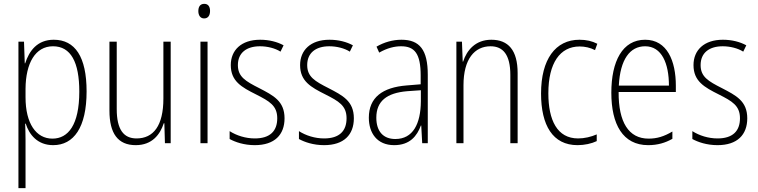

<svg xmlns="http://www.w3.org/2000/svg" viewBox="-20 -746 3950 1000"><path d="M260 -539C174 -539 132 -481 111 -416H109L105 -529H76V234H113V-16C113 -48 112 -79 111 -102H114C132 -45 175 10 257 10C364 10 431 -82 431 -270C431 -450 371 -539 260 -539ZM256 -505C349 -505 393 -422 393 -269C393 -95 335 -24 253 -24C168 -24 113 -103 113 -239V-284C114 -417 164 -505 256 -505Z M869 -529H831V-233C831 -91 779 -25 691 -25C624 -25 588 -71 588 -178V-529H550V-170C550 -51 594 10 687 10C773 10 814 -46 833 -104H836L839 0H869Z M1044 -726C1021 -726 1013 -709 1013 -688C1013 -667 1023 -650 1043 -650C1064 -650 1074 -666 1074 -689C1074 -709 1066 -726 1044 -726ZM1061 -529H1024V0H1061Z M1462 -130C1462 -220 1403 -249 1330 -287C1259 -323 1219 -346 1219 -407C1219 -471 1264 -505 1334 -505C1372 -505 1413 -495 1441 -477L1457 -510C1424 -528 1382 -539 1335 -539C1236 -539 1182 -484 1182 -407C1182 -323 1238 -292 1314 -254C1383 -219 1424 -196 1424 -130C1424 -64 1387 -25 1307 -25C1259 -25 1212 -40 1176 -63V-22C1205 -6 1251 10 1307 10C1410 10 1462 -44 1462 -130Z M1823 -130C1823 -220 1764 -249 1691 -287C1620 -323 1580 -346 1580 -407C1580 -471 1625 -505 1695 -505C1733 -505 1774 -495 1802 -477L1818 -510C1785 -528 1743 -539 1696 -539C1597 -539 1543 -484 1543 -407C1543 -323 1599 -292 1675 -254C1744 -219 1785 -196 1785 -130C1785 -64 1748 -25 1668 -25C1620 -25 1573 -40 1537 -63V-22C1566 -6 1612 10 1668 10C1771 10 1823 -44 1823 -130Z M2071 -539C2026 -539 1980 -526 1941 -503L1955 -472C1997 -496 2035 -505 2069 -505C2140 -505 2171 -466 2171 -353V-307L2098 -301C1972 -291 1901 -238 1901 -133C1901 -54 1943 10 2033 10C2115 10 2152 -38 2172 -92H2174L2179 0H2208V-357C2208 -486 2166 -539 2071 -539ZM2101 -271 2172 -276V-218C2171 -101 2131 -22 2039 -22C1976 -22 1940 -62 1940 -133C1940 -219 1994 -262 2101 -271Z M2539 -539C2456 -539 2411 -484 2392 -425H2390L2386 -529H2357V0H2394V-302C2394 -439 2452 -505 2535 -505C2600 -505 2638 -461 2638 -356V0H2676V-365C2676 -485 2627 -539 2539 -539Z M2988 10C3024 10 3061 2 3088 -11V-46C3058 -33 3024 -25 2991 -25C2882 -25 2836 -120 2836 -260C2836 -418 2897 -504 2999 -504C3026 -504 3054 -498 3079 -485L3091 -518C3064 -532 3034 -539 2998 -539C2873 -539 2798 -437 2798 -259C2798 -93 2859 10 2988 10Z M3340 -539C3222 -539 3164 -427 3164 -263C3164 -98 3224 10 3356 10C3405 10 3445 -2 3482 -23V-61C3438 -35 3402 -24 3358 -24C3254 -24 3201 -110 3202 -267H3500V-300C3500 -428 3455 -539 3340 -539ZM3340 -505C3427 -505 3464 -415 3464 -300H3203C3210 -437 3261 -505 3340 -505Z M3872 -130C3872 -220 3813 -249 3740 -287C3669 -323 3629 -346 3629 -407C3629 -471 3674 -505 3744 -505C3782 -505 3823 -495 3851 -477L3867 -510C3834 -528 3792 -539 3745 -539C3646 -539 3592 -484 3592 -407C3592 -323 3648 -292 3724 -254C3793 -219 3834 -196 3834 -130C3834 -64 3797 -25 3717 -25C3669 -25 3622 -40 3586 -63V-22C3615 -6 3661 10 3717 10C3820 10 3872 -44 3872 -130Z"/></svg>

Font: Noto Sans Devanagari UI Condensed ExtraLight
Style: Regular
Weight: 200
Width: 3
Designer: Jelle Bosma - Monotype Design Team
Foundry: Monotype Imaging Inc.
Version: Version 2.004